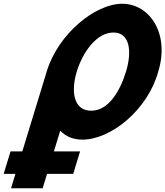

<svg xmlns="http://www.w3.org/2000/svg" viewBox="-45 -747 885 1027"><path d="M204.6 -363.9C203.4 -359.8 202.2 -355.7 201.1 -351.7L74.3 63H11.3L-25.4 183H37.6L14 260H183.1L206.7 183H346.6L383.3 63H243.3L277.3 -48.1C305.9 -17.5 345.7 -0.1 395.6 -0.1C548.3 -0.1 745.1 -159.1 801.5 -363.9C864.2 -568.8 754.4 -726.9 608.6 -726.9C465.9 -726.9 267.3 -568.8 204.6 -363.9ZM365.6 -363.9C397.6 -468.5 471.7 -573 561.6 -573C652 -573 661 -468.5 629 -363.9C597 -259.4 535.9 -154.8 442.9 -154.8C347.5 -154.8 333.7 -259.4 365.6 -363.9Z"/></svg>

Font: Hussar
Style: BdSuprConOblThree
Weight: 700
Foundry: Cannot Into Space Fonts
Version: Version 2.00